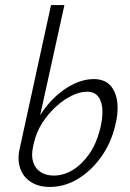

<svg xmlns="http://www.w3.org/2000/svg" viewBox="-20 -731 516 760"><path d="M177 9Q133 9 102.5 -10.5Q72 -30 60 -64.5Q48 -99 58 -143L182 -711H235L139 -275Q165 -317 200.5 -349.5Q236 -382 275 -400Q314 -418 350 -418Q394 -418 417 -392.5Q440 -367 444.5 -324Q449 -281 435 -230Q418 -161 378.5 -107Q339 -53 287 -22Q235 9 177 9ZM111 -151Q103 -115 111.5 -89Q120 -63 141.5 -49.5Q163 -36 193 -36Q232 -36 268 -58Q304 -80 332.5 -120.5Q361 -161 375 -216Q386 -257 385.5 -291.5Q385 -326 370 -347Q355 -368 324 -368Q296 -368 263.5 -352Q231 -336 200.5 -308Q170 -280 146.5 -243Q123 -206 114 -164Z"/></svg>

Font: Ysabeau Office Light
Style: Italic
Weight: 300
Italic angle: -12°
Designer: Christian Thalmann (Catharsis Fonts)
Version: Version 2.001;gftools[0.9.30]; featfreeze: tnum,lnum,ss02